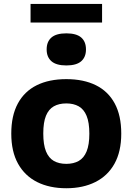

<svg xmlns="http://www.w3.org/2000/svg" viewBox="-20 -966 688 996"><path d="M324 10.5Q237 10.5 173 -21.5Q109 -53.5 73.8 -116.5Q38.5 -179.5 38.5 -273Q38.5 -366 72.5 -429Q106.5 -492 170.5 -523.8Q234.5 -555.5 324 -555.5Q413.5 -555.5 477.5 -523.8Q541.5 -492 575.2 -429.2Q609 -366.5 609 -273Q609 -180 574 -117Q539 -54 474.8 -21.8Q410.5 10.5 324 10.5ZM324 -116Q361.5 -116 388.2 -131Q415 -146 429.2 -180.5Q443.5 -215 443.5 -272.5Q443.5 -330.5 429.2 -365Q415 -399.5 388.2 -414.5Q361.5 -429.5 324 -429.5Q286 -429.5 259.2 -414.5Q232.5 -399.5 218.5 -365.5Q204.5 -331.5 204.5 -273.5Q204.5 -215.5 218.5 -181Q232.5 -146.5 259.2 -131.2Q286 -116 324 -116ZM324 -626.5Q272 -626.5 247 -648.2Q222 -670 222 -709.5Q222 -750 247 -771.5Q272 -793 324 -793Q376.5 -793 401.2 -771.5Q426 -750 426 -709.5Q426 -670 401.2 -648.2Q376.5 -626.5 324 -626.5ZM138.5 -849V-945.5H509.5V-849Z"/></svg>

Font: Encode Sans SemiExpanded
Style: Bold
Weight: 700
Width: 6
Designer: Multiple Designers
Foundry: Impallari Type
Version: Version 3.002